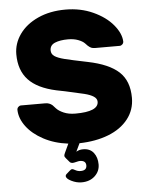

<svg xmlns="http://www.w3.org/2000/svg" viewBox="-61 -759 796 1029"><g transform="rotate(-5 337.0 -245.0)"><path d="M603 -491H472Q458 -491 450 -494.5Q442 -498 432 -507Q430 -509 419 -520.5Q408 -532 384.5 -541Q361 -550 330 -550Q287 -550 259.5 -538.5Q232 -527 232 -499Q232 -479 249 -467.5Q266 -456 301.5 -447Q337 -438 425 -420Q538 -397 591 -348Q644 -299 644 -208Q644 -143 605.5 -94Q567 -45 499 -18.5Q431 8 343 10L322 54Q338 44 359 44Q396 44 415.5 69Q435 94 435 132Q435 169 407.5 194.5Q380 220 336 220Q309 220 281.5 206.5Q254 193 254 179Q254 173 259 169L277 153Q285 145 292 145Q296 145 308.5 152Q321 159 336 159Q369 159 369 132Q369 105 336 105Q330 105 316.5 108.5Q303 112 297 112Q288 112 282 106L264 85Q261 81 258.5 77.5Q256 74 256 70Q256 64 262 52L283 7Q209 -2 151 -33Q93 -64 60.5 -107.5Q28 -151 27 -197Q27 -206 33.5 -212.5Q40 -219 48 -219H179Q201 -219 217 -205Q220 -202 233 -187.5Q246 -173 272.5 -161.5Q299 -150 335 -150Q459 -150 459 -203Q459 -220 441.5 -231.5Q424 -243 392 -251Q360 -259 290 -274L245 -283Q143 -305 95 -356.5Q47 -408 47 -494Q47 -552 82 -601.5Q117 -651 181.5 -680.5Q246 -710 330 -710Q411 -710 478 -679.5Q545 -649 583.5 -603Q622 -557 624 -513Q624 -504 617.5 -497.5Q611 -491 603 -491Z"/></g></svg>

Font: Hezaedrus
Style: Bold
Weight: 700
Designer: Hubert & Fischer
Foundry: Hubert & Fischer
Version: Version 1.10;September 3, 2019;FontCreator 11.5.0.2425 64-bi